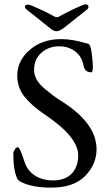

<svg xmlns="http://www.w3.org/2000/svg" viewBox="-20 -843 505 879"><path d="M109 -822Q118 -822 162.5 -801Q207 -780 230 -767Q240 -761 250 -767Q274 -781 318 -802Q362 -823 371 -823Q385 -823 385 -812Q385 -805 379 -800L281 -722Q254 -700 240 -700Q233 -700 226 -703Q219 -706 216 -708.5Q213 -711 199 -722L101 -800Q94 -806 94 -812Q94 -822 109 -822ZM223 -17Q278 -17 308 -48Q338 -79 338 -132Q338 -216 186 -318Q125 -359 92 -400.5Q59 -442 59 -497Q59 -565 116 -614.5Q173 -664 260 -664Q288 -664 315.5 -659Q343 -654 359.5 -649Q376 -644 379 -644Q391 -644 396 -621Q397 -619 399 -605.5Q401 -592 403 -571.5Q405 -551 405 -537Q405 -512 398 -512Q369 -512 363 -540Q356 -583 325 -607Q294 -631 251 -631Q203 -631 169.5 -601.5Q136 -572 136 -523Q136 -500 148 -478.5Q160 -457 185.5 -436Q211 -415 225 -404.5Q239 -394 269 -375Q422 -276 422 -160Q422 -91 370 -37.5Q318 16 214 16Q131 16 80 -8Q63 -16 59 -25Q41 -63 41 -140Q41 -148 47.5 -158.5Q54 -169 62 -169Q71 -169 92 -103Q106 -60 141 -38.5Q176 -17 223 -17Z"/></svg>

Font: EB Garamond SC 12
Style: Regular
Weight: 400
Version: Version 0.016 ; ttfautohint (v0.97) -l 8 -r 50 -G 200 -x 0 -